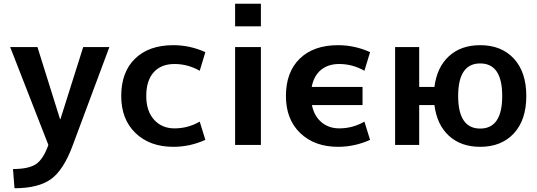

<svg xmlns="http://www.w3.org/2000/svg" viewBox="-20 -770 2855 1020"><path d="M57 230 49 128Q132 128 171 102Q210 76 237 0L34 -520H179L299 -137H301L422 -520H561L366 3Q318 133 251 181.5Q184 230 57 230Z M1041 -124 1071 -27Q989 10 901 10Q776 10 700 -63Q624 -136 624 -260Q624 -387 697.5 -458.5Q771 -530 901 -530Q989 -530 1071 -493L1041 -394Q978 -430 907 -430Q836 -430 796.5 -386Q757 -342 757 -260Q757 -180 798.5 -134Q840 -88 907 -88Q979 -88 1041 -124Z M1229 0V-520H1366V0ZM1229 -630V-750H1366V-630Z M1916 -124 1946 -27Q1864 10 1776 10Q1651 10 1575 -63Q1499 -136 1499 -260Q1499 -387 1572.5 -458.5Q1646 -530 1776 -530Q1864 -530 1946 -493L1916 -394Q1853 -430 1782 -430Q1723 -430 1685 -398.5Q1647 -367 1636 -308H1906V-212H1637Q1649 -153 1688 -120.5Q1727 -88 1782 -88Q1854 -88 1916 -124Z M2079 -520H2207V-308H2288Q2301 -413 2365 -471.5Q2429 -530 2531 -530Q2644 -530 2710 -458.5Q2776 -387 2776 -260Q2776 -133 2710 -61.5Q2644 10 2531 10Q2429 10 2365 -48.5Q2301 -107 2288 -212H2207V0H2079ZM2414 -260Q2414 -87 2531 -87Q2648 -87 2648 -260Q2648 -433 2531 -433Q2414 -433 2414 -260Z"/></svg>

Font: Mplus 1p Bold
Style: Bold
Weight: 700
Version: Version 1.061